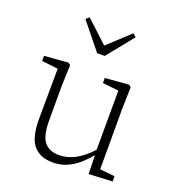

<svg xmlns="http://www.w3.org/2000/svg" viewBox="-134 -836 876 956"><g transform="rotate(20 304.0 -358.0)"><path d="M252 13Q184 13 149 -28Q114 -69 114 -169L116 -450L134 -432L30 -444V-471L156 -481L168 -472L164 -359V-175Q164 -96 190.5 -64Q217 -32 267 -32Q299 -32 328.5 -43Q358 -54 386.5 -75.5Q415 -97 442 -128L454 -97H440Q415 -65 386 -40Q357 -15 324 -1Q291 13 252 13ZM440 6 437 -108 436 -109 437 -435 352 -444V-471L477 -481L489 -472L486 -359V-36L565 -28V0ZM178 -729 315 -602H273L410 -729L427 -714L314 -574H274L161 -714Z"/></g></svg>

Font: Source Serif 4 18pt Light
Style: Regular
Weight: 300
Designer: Frank Grießhammer
Foundry: Adobe Systems Incorporated
Version: Version 4.004;hotconv 1.0.116;makeotfexe 2.5.65601